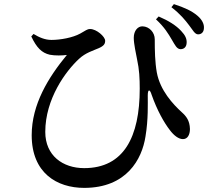

<svg xmlns="http://www.w3.org/2000/svg" viewBox="-20 -855 1040 933"><path d="M857 -616C874 -616 886 -626 887 -647C888 -666 881 -683 860 -705C836 -731 800 -754 751 -775L738 -761C779 -723 798 -691 815 -662C831 -635 839 -617 857 -616ZM389 58C595 58 670 -81 687 -192C701 -275 698 -353 698 -391C698 -422 708 -424 717 -394C743 -320 777 -259 806 -222C824 -198 847 -179 869 -179C892 -179 903 -201 903 -228C902 -269 885 -290 864 -309C820 -349 758 -416 742 -503C733 -554 732 -609 732 -664C732 -697 706 -726 673 -727C650 -728 630 -706 630 -671C630 -642 641 -594 646 -567C657 -517 659 -474 659 -424C659 -190 582 -38 389 -38C285 -38 200 -99 200 -214C200 -375 300 -510 364 -569C396 -599 433 -609 460 -621C485 -632 491 -642 491 -657C491 -677 449 -714 418 -714C403 -714 396 -706 370 -692C334 -672 274 -661 230 -661C199 -661 171 -673 143 -690L132 -678C158 -623 183 -598 222 -589C248 -584 283 -585 305 -588C215 -479 134 -348 134 -198C134 -14 257 58 389 58ZM942 -688C961 -688 971 -701 971 -720C972 -737 963 -759 939 -779C912 -802 877 -818 825 -835L813 -820C857 -786 880 -757 899 -732C917 -709 926 -689 942 -688Z"/></svg>

Font: GenKiMin2 TW SB
Style: Regular
Weight: 600
Version: Version 2.100;PS 2.1;hotconv 16.6.51;makeotf.lib2.5.65220 DE